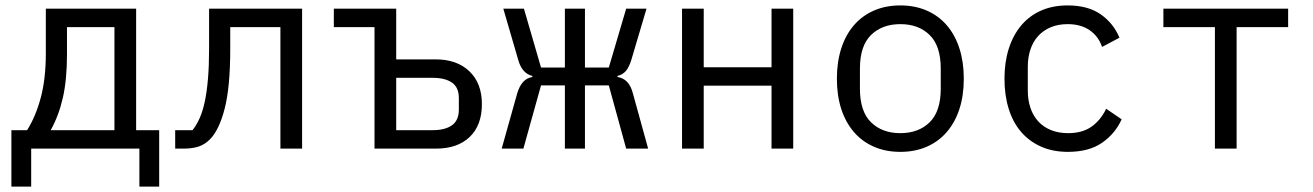

<svg xmlns="http://www.w3.org/2000/svg" viewBox="-20 -548 4840 708"><path d="M22 -68H80Q112 -119 130.5 -188.5Q149 -258 149 -352V-516H482V-68H567V140H494V0H95V140H22ZM402 -68V-448H227V-348Q227 -255 212 -188.5Q197 -122 167 -68Z M626 -68H690Q705 -87 716.5 -113Q728 -139 735.5 -175Q743 -211 747 -258.5Q751 -306 751 -369V-516H1094V0H1014V-448H829V-367Q829 -227 808.5 -147.5Q788 -68 754 -34Q735 -15 712 -7.5Q689 0 657 0H626Z M1361 -448H1211V-516H1441V-329H1587Q1665 -329 1711 -285Q1757 -241 1757 -164Q1757 -86 1712 -43Q1667 0 1588 0H1361ZM1576 -68Q1621 -68 1646.5 -86Q1672 -104 1672 -144V-186Q1672 -226 1646.5 -243.5Q1621 -261 1576 -261H1441V-68Z M2063 -233H1975L1910 0H1830L1887 -203Q1903 -258 1943 -264V-268Q1905 -277 1891 -327L1836 -516H1912L1975 -299H2063V-516H2137V-299H2225L2289 -516H2364L2308 -327Q2300 -301 2288.5 -287Q2277 -273 2257 -268V-264Q2300 -258 2314 -203L2370 0H2289L2225 -233H2137V0H2063Z M2495 -516H2575V-300H2825V-516H2905V0H2825V-232H2575V0H2495Z M3066 -258Q3066 -319 3082 -369Q3098 -419 3128.5 -454.5Q3159 -490 3202.5 -509Q3246 -528 3300 -528Q3354 -528 3397.5 -509Q3441 -490 3471.5 -454.5Q3502 -419 3518 -369Q3534 -319 3534 -258Q3534 -196 3518 -146.5Q3502 -97 3471.5 -61.5Q3441 -26 3397.5 -7Q3354 12 3300 12Q3246 12 3202.5 -7Q3159 -26 3128.5 -61.5Q3098 -97 3082 -146.5Q3066 -196 3066 -258ZM3449 -221V-295Q3449 -379 3408 -419Q3367 -459 3300 -459Q3233 -459 3192 -419Q3151 -379 3151 -295V-221Q3151 -137 3192 -97Q3233 -57 3300 -57Q3367 -57 3408 -97Q3449 -137 3449 -221Z M3684 -258Q3684 -319 3700 -369Q3716 -419 3746 -454.5Q3776 -490 3819 -509Q3862 -528 3917 -528Q3992 -528 4039 -495Q4086 -462 4108 -409L4044 -375Q4030 -415 3997.5 -437Q3965 -459 3917 -459Q3882 -459 3854.5 -447.5Q3827 -436 3808 -415Q3789 -394 3779.5 -365Q3770 -336 3770 -302V-214Q3770 -180 3779.5 -151Q3789 -122 3808 -101Q3827 -80 3855 -68.5Q3883 -57 3919 -57Q3971 -57 4005 -81Q4039 -105 4059 -147L4116 -108Q4093 -56 4044.5 -22Q3996 12 3918 12Q3862 12 3818.5 -7.5Q3775 -27 3745 -62Q3715 -97 3699.5 -147Q3684 -197 3684 -258Z M4460 -448H4270V-516H4730V-448H4540V0H4460Z"/></svg>

Font: IBM Plaex Mono
Style: Regular
Weight: 400
Designer: Mike Abbink, Paul van der Laan, Pieter van Rosmalen
Foundry: Bold Monday
Version: Version 2.003